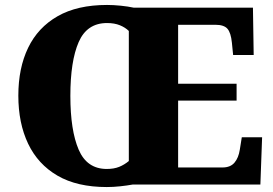

<svg xmlns="http://www.w3.org/2000/svg" viewBox="-20 -745 1103 775"><path d="M411 10Q291 10 212 -36Q133 -82 93.5 -165Q54 -248 54 -359Q54 -470 93.5 -552Q133 -634 212.5 -679.5Q292 -725 412 -725Q438 -725 467.5 -722Q497 -719 520 -714H1001L1004 -523H921L916 -573Q912 -613 898 -629Q884 -645 849 -645H699V-407H935V-339H699V-69H878Q910 -69 926.5 -88.5Q943 -108 948 -141L956 -191H1038L1031 0H515Q493 4 465 7Q437 10 411 10ZM411 -63Q440 -63 461 -71.5Q482 -80 500 -95V-620Q486 -634 464 -643Q442 -652 412 -652Q331 -652 297.5 -575Q264 -498 264 -358Q264 -219 297.5 -141Q331 -63 411 -63Z"/></svg>

Font: Noto Serif Telugu Black
Style: Regular
Weight: 900
Designer: Jelle Bosma - Monotype Design Team
Foundry: Monotype Imaging Inc.
Version: Version 2.005; ttfautohint (v1.8.4.7-5d5b)